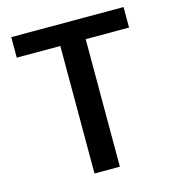

<svg xmlns="http://www.w3.org/2000/svg" viewBox="-105 -789 797 877"><g transform="rotate(-15 293.5 -350.0)"><path d="M234 0V-603H28V-700H559V-603H354V0Z"/></g></svg>

Font: Host Grotesk Light SemiBold
Style: Regular
Weight: 600
Version: Version 1.003